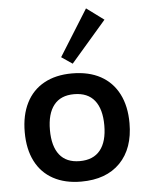

<svg xmlns="http://www.w3.org/2000/svg" viewBox="-54 -794 664 858"><g transform="rotate(-5 278.0 -365.5)"><path d="M276.1 -466.5Q351.5 -466.5 404.4 -437.5Q457.2 -408.5 485.2 -353.8Q513.2 -299.2 513.2 -222.8Q513.2 -109.2 450.8 -45.2Q388.2 18.8 276 18.8Q203 18.8 150.6 -9.9Q98.2 -38.5 70.8 -92.6Q43.2 -146.6 43.2 -223Q43.2 -299.3 70.8 -353.9Q98.2 -408.5 150.6 -437.5Q203 -466.5 276.1 -466.5ZM277.4 -373.2Q217.2 -373.2 186.8 -334.6Q156.2 -296 156.2 -223Q156.2 -150 186.7 -111.5Q217.2 -73 277.3 -73Q338.2 -73 369.2 -111.5Q400.2 -150 400.2 -223Q400.2 -296 369.3 -334.6Q338.4 -373.2 277.4 -373.2ZM364.2 -750.5 442 -693 283.5 -509.5 234.5 -542.8Z"/></g></svg>

Font: Podkova VF Beta
Style: Regular
Weight: 400
Designer: Ilya Yudin
Foundry: Cyreal (www.cyreal.org)
Version: Version 2.100